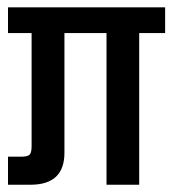

<svg xmlns="http://www.w3.org/2000/svg" viewBox="-20 -508 476 528"><path d="M434.1 -487.8V-417H362.8V0H272.9V-417H157.2V-87.9Q157.2 0 64 0H2V-77.1H37.1Q55.7 -77.1 61.3 -82.5Q66.9 -87.9 66.9 -106V-417H2V-487.8Z"/></svg>

Font: Teko
Style: Regular
Weight: 400
Designer: Manushi Parikh, Jonny Pinhorn
Foundry: Indian Type Foundry
Version: Version 2.000;PS 1.0;hotconv 1.0.79;makeotf.lib2.5.61930